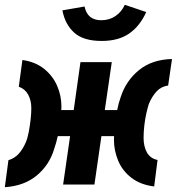

<svg xmlns="http://www.w3.org/2000/svg" viewBox="-21 -766 734 797"><path d="M241 0 270 -201H207L219 -309H285L313 -508H443L414 -309H478L466 -201H400L371 0ZM-1 11 14 -101Q40 -109 57 -128Q74 -147 86 -175Q93 -191 98 -216.5Q103 -242 106 -269Q109 -296 109 -317Q109 -349 96 -373Q83 -397 57 -406L72 -517Q127 -509 163 -479.5Q199 -450 216.5 -409Q234 -368 234 -324Q234 -297 230 -265.5Q226 -234 219.5 -204Q213 -174 204 -148Q184 -81 131.5 -37.5Q79 6 -1 11ZM619 8Q562 1 524.5 -28Q487 -57 469.5 -99Q452 -141 452 -186Q452 -214 455.5 -245Q459 -276 465 -307Q471 -338 480 -363Q502 -431 556 -475Q610 -519 693 -521L677 -411Q648 -407 629 -386.5Q610 -366 597 -335Q592 -320 586.5 -295.5Q581 -271 578 -244.5Q575 -218 575 -194Q575 -158 589 -133Q603 -108 633 -102ZM401 -596Q325 -596 287 -630.5Q249 -665 238 -723L330 -739Q336 -710 353.5 -696Q371 -682 399 -682Q433 -682 458.5 -699.5Q484 -717 497 -746L586 -716Q560 -658 515.5 -627Q471 -596 401 -596Z"/></svg>

Font: Finlandica SemiBold
Style: Italic
Weight: 600
Italic angle: -8°
Designer: Niklas Ekholm, Juho Hiilivirta, Jaakko Suomalainen
Foundry: Helsinki Type Studio
Version: Version 1.063